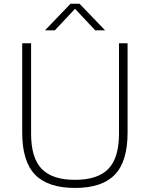

<svg xmlns="http://www.w3.org/2000/svg" viewBox="-20 -964 776 994"><path d="M368.5 9Q228.5 9 161.8 -59.5Q95 -128 95 -277.5V-740H141V-271.5Q141 -146.5 195.8 -89.8Q250.5 -33 368.5 -33Q486 -33 541 -89.8Q596 -146.5 596 -271.5V-740H640.5V-277.5Q640.5 -128 574.2 -59.5Q508 9 368.5 9ZM213 -807 345 -944.5H392L524 -807H473L368.5 -918.5L264 -807Z"/></svg>

Font: Encode Sans SemiExpanded SemiExpanded ExtraLight
Style: Regular
Weight: 200
Width: 6
Designer: Multiple Designers
Foundry: Impallari Type
Version: Version 3.000; ttfautohint (v1.8.3) -l 8 -r 50 -G 200 -x 14 